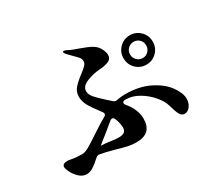

<svg xmlns="http://www.w3.org/2000/svg" viewBox="-144 -991 1288 1190"><g transform="rotate(-30 500.0 -396.0)"><path d="M936 -127Q936 -95 919.5 -72.5Q903 -50 880 -50Q858 -50 846.5 -71.5Q835 -93 821 -143Q812 -177 778.5 -216.5Q745 -256 699 -283Q653 -310 607 -310H599Q583 -309 583 -296Q583 -290 589 -282Q643 -218 643 -152Q643 -46 532 -46Q503 -46 474.5 -52Q446 -58 402 -71Q330 -91 296 -96L290 -97Q280 -97 268 -87Q237 -58 213.5 -43.5Q190 -29 167 -29Q139 -29 116 -50Q93 -71 79.5 -97.5Q66 -124 66 -137Q66 -161 102 -161Q114 -161 126 -158Q159 -151 204 -151Q224 -151 252.5 -167Q281 -183 330 -216Q399 -262 437 -283Q449 -289 449 -299Q449 -305 444 -312L428 -334Q395 -377 379 -407Q363 -437 363 -469Q363 -503 384 -528Q405 -553 445 -583Q473 -604 486 -617.5Q499 -631 499 -646Q499 -662 489.5 -674Q480 -686 460 -705Q433 -733 427 -739Q417 -750 417 -757Q417 -763 424 -763Q432 -763 445 -756Q470 -742 516 -727Q568 -709 597 -692Q626 -675 641 -641Q650 -620 650 -606Q650 -576 623.5 -565Q597 -554 561 -552Q517 -550 468 -531Q419 -512 419 -476Q419 -453 439.5 -429Q460 -405 505 -365Q505 -365 532 -341Q540 -333 551 -333Q557 -333 560 -334Q589 -340 617 -340Q719 -340 791.5 -303.5Q864 -267 900 -216.5Q936 -166 936 -127ZM722 -537Q722 -581 752.5 -611.5Q783 -642 827 -642Q870 -642 900.5 -611.5Q931 -581 931 -537Q931 -493 900.5 -462.5Q870 -432 827 -432Q783 -432 752.5 -462.5Q722 -493 722 -537ZM769 -537Q769 -513 786 -496Q803 -479 827 -479Q851 -479 867.5 -496Q884 -513 884 -537Q884 -562 867.5 -578.5Q851 -595 827 -595Q803 -595 786 -578.5Q769 -562 769 -537ZM489 -238Q483 -250 473 -250Q468 -250 460 -245L420 -212Q374 -174 352 -158L329 -138H331Q361 -138 399 -132Q429 -127 454 -127Q478 -127 491.5 -136.5Q505 -146 505 -170Q505 -179 502 -195.5Q499 -212 495 -222Z"/></g></svg>

Font: Shippori Antique B1
Style: Regular
Weight: 400
Designer: FONTDASU
Foundry: FONTDASU / Google Inc. / but / Adobe
Version: Version 2.001